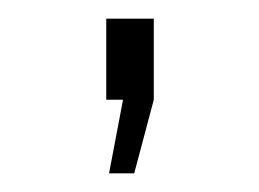

<svg xmlns="http://www.w3.org/2000/svg" viewBox="-20 -105 278 206"><path d="M97 81 112 2H94V-85H145V2L124 81Z"/></svg>

Font: Raleway Light
Style: Regular
Weight: 300
Designer: Matt McInerney, Pablo Impallari, Rodrigo Fuenzalida
Foundry: Matt McInerney, Pablo Impallari, Rodrigo Fuenzalida
Version: Version 4.026